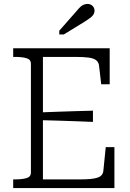

<svg xmlns="http://www.w3.org/2000/svg" viewBox="-20 -955 659 975"><path d="M561 -208V0H47V-44H57Q92 -44 114.5 -50.5Q137 -57 137 -79V-631Q137 -653 114.5 -659.5Q92 -666 57 -666H47V-710H537V-527H494L483 -621Q481 -639 468.5 -649Q456 -659 430.5 -662.5Q405 -666 363 -666H198V-44H385Q416 -44 438.5 -46Q461 -48 475.5 -53Q490 -58 497 -67Q504 -76 505 -89L517 -208ZM178 -384Q224 -386 269.5 -387.5Q315 -389 361 -390.5Q407 -392 452 -393V-336Q407 -338 361.5 -339.5Q316 -341 270 -342.5Q224 -344 178 -345ZM361 -890 281 -799V-780H304L410 -845Q425 -855 436.5 -863Q448 -871 454 -880.5Q460 -890 460 -901Q460 -915 450 -925Q440 -935 424 -935Q412 -935 401.5 -929.5Q391 -924 381.5 -913.5Q372 -903 361 -890Z"/></svg>

Font: Roboto Serif SemiCondensed ExtraLight
Style: Regular
Weight: 250
Width: 4
Designer: Greg Gazdowicz
Foundry: Commercial Type
Version: Version 1.007